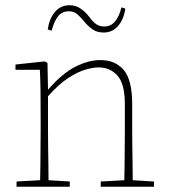

<svg xmlns="http://www.w3.org/2000/svg" viewBox="-20 -712 644 732"><path d="M43 0V-20L133 -25Q134 -51 134 -84.5Q134 -118 134.5 -151Q135 -184 135 -210V-259Q135 -312 134.5 -360Q134 -408 132 -446H39V-466L151 -478L161 -472L163 -370Q218 -433 268 -458Q318 -483 363 -483Q419 -483 451.5 -445.5Q484 -408 484 -314V-210Q484 -183 484.5 -149.5Q485 -116 485.5 -83.5Q486 -51 486 -25L567 -20V0H364V-20L454 -25Q455 -51 455 -83.5Q455 -116 455.5 -149.5Q456 -183 456 -210V-315Q456 -392 428 -423.5Q400 -455 356 -455Q335 -455 305.5 -446.5Q276 -438 240 -414.5Q204 -391 163 -345V-210Q163 -184 163.5 -150.5Q164 -117 164.5 -84Q165 -51 165 -25L246 -20V0ZM162 -600Q168 -641 189.5 -666.5Q211 -692 245 -692Q270 -692 288.5 -678.5Q307 -665 320 -648Q334 -629 346.5 -620Q359 -611 378 -611Q425 -611 443 -684L458 -679Q452 -639 430.5 -613.5Q409 -588 375 -588Q349 -588 331.5 -601Q314 -614 301 -630Q287 -647 274.5 -658Q262 -669 242 -669Q217 -669 201.5 -650Q186 -631 177 -595Z"/></svg>

Font: Source Serif 4 ExtraLight
Style: Regular
Weight: 200
Designer: Frank Grießhammer
Foundry: Adobe
Version: Version 4.005;hotconv 1.1.0;makeotfexe 2.6.0